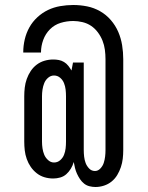

<svg xmlns="http://www.w3.org/2000/svg" viewBox="-20 -702 590 768"><path d="M362 46Q350 46 338 43Q326 40 316.5 32.5Q307 25 300 14.5Q293 4 288 -7Q283 -18 280 -30Q277 -42 275 -54Q271 -40 263.5 -27.5Q256 -15 245.5 -5.5Q235 4 221 8Q207 12 193 12Q175 12 158 7Q141 2 127 -9Q113 -20 103 -34.5Q93 -49 87 -66Q81 -83 79 -100.5Q77 -118 77 -136V-317Q77 -334 79 -351.5Q81 -369 87 -386Q93 -403 103 -418Q113 -433 127 -443.5Q141 -454 158 -459Q175 -464 193 -464Q204 -464 215 -462Q226 -460 236 -454Q246 -448 253 -439Q260 -430 266 -420L272 -452H315V-102Q315 -89 316.5 -75.5Q318 -62 322.5 -50Q327 -38 336.5 -28Q346 -18 360 -18Q372 -18 381.5 -28Q391 -38 395 -50.5Q399 -63 400.5 -76Q402 -89 402 -102V-465Q402 -484 399.5 -503Q397 -522 390 -539.5Q383 -557 371.5 -572.5Q360 -588 344.5 -598.5Q329 -609 310 -613.5Q291 -618 273 -618Q247 -618 222.5 -610.5Q198 -603 180 -585Q162 -567 153 -542.5Q144 -518 144 -493V-492H73V-493Q73 -519 79 -544.5Q85 -570 97.5 -592.5Q110 -615 129.5 -633Q149 -651 172 -662Q195 -673 221 -677.5Q247 -682 273 -682Q301 -682 328.5 -676.5Q356 -671 380.5 -657Q405 -643 423.5 -621.5Q442 -600 453 -574.5Q464 -549 468.5 -521Q473 -493 473 -465V-102Q473 -84 471 -67Q469 -50 463.5 -33.5Q458 -17 449 -2Q440 13 426.5 24Q413 35 396 40.5Q379 46 362 46ZM196 -52Q210 -52 220.5 -61Q231 -70 236 -82.5Q241 -95 242.5 -108.5Q244 -122 244 -136V-317Q244 -330 242.5 -343.5Q241 -357 236 -369.5Q231 -382 220.5 -391Q210 -400 196 -400Q183 -400 172.5 -391Q162 -382 157 -369.5Q152 -357 150 -343.5Q148 -330 148 -317V-136Q148 -122 150 -108.5Q152 -95 157 -83Q162 -71 172.5 -61.5Q183 -52 196 -52Z"/></svg>

Font: Lode Term
Style: Regular
Weight: 400
Monospace: yes
Designer: Belleve Invis
Foundry: Belleve Invis
Version: Version 29.2.0